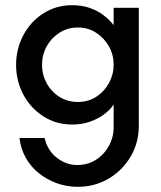

<svg xmlns="http://www.w3.org/2000/svg" viewBox="-20 -470 622 740"><path d="M280 250Q237 250 198.5 236Q160 222 129 197Q98 172 79 137.5Q60 103 55 62H152Q163 110 199 138Q235 166 277 166Q318 166 349.5 146Q381 126 399.5 92.5Q418 59 418 20V-67Q404 -46 380 -28.5Q356 -11 325.5 -0.5Q295 10 258 10Q196 10 146.5 -22Q97 -54 69.5 -106.5Q42 -159 42 -220Q42 -281 69.5 -333.5Q97 -386 146.5 -418Q196 -450 258 -450Q295 -450 325.5 -439.5Q356 -429 379.5 -411Q403 -393 418 -373V-440H515V14Q515 80 483.5 133.5Q452 187 398.5 218.5Q345 250 280 250ZM280 -77Q320 -77 351 -97Q382 -117 400 -150Q418 -183 418 -220Q418 -259 400 -291Q382 -323 351 -343.5Q320 -364 280 -364Q241 -364 209.5 -344Q178 -324 160 -291.5Q142 -259 142 -220Q142 -182 160 -149Q178 -116 209.5 -96.5Q241 -77 280 -77Z"/></svg>

Font: Teachers Medium
Style: Regular
Weight: 500
Designer: Alfredo Marco Pradil, Chank Diesel
Version: Version 1.001